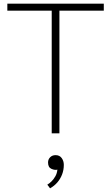

<svg xmlns="http://www.w3.org/2000/svg" viewBox="-20 -727 606 1047"><path d="M262 0V-669H20V-707H546V-669H304V0ZM253 300 238 280Q250 273 261.5 261.5Q273 250 282 234Q291 218 293 198Q280 202 261 194Q242 186 242 159Q242 142 253.5 130.5Q265 119 283 119Q305 119 316.5 135Q328 151 328 172Q328 200 318.5 224.5Q309 249 292.5 268Q276 287 253 300Z"/></svg>

Font: Onest Thin
Style: Regular
Weight: 250
Designer: Dmitri Voloshin, Andrey Kudryavtsev
Foundry: Dmitri Voloshin, Andrey Kudryavtsev
Version: Version 1.000;gftools[0.9.33]